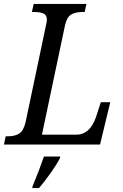

<svg xmlns="http://www.w3.org/2000/svg" viewBox="-39 -734 623 975"><path d="M-10 -42H3Q38 -42 59.5 -56.5Q81 -71 91 -114L194 -603Q199 -623 199 -634Q199 -657 182.5 -665Q166 -673 135 -673H123L132 -714H400L391 -673H379Q343 -673 321.5 -659.5Q300 -646 291 -605L174 -50H348Q417 -50 448 -138L473 -215H521L469 0H-19ZM127 210Q158 137 184 61H267L265 70Q251 98 218.5 144Q186 190 159 221H125Z"/></svg>

Font: Noto Serif Narrow
Style: Italic
Weight: 400
Width: 4
Italic angle: -12°
Designer: Monotype Design Team
Foundry: Monotype Imaging Inc.
Version: Version 1.001